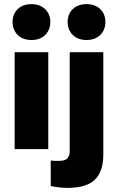

<svg xmlns="http://www.w3.org/2000/svg" viewBox="-20 -723 573 931"><path d="M51 0V-470H214V0ZM133 -529Q91 -529 66 -553.5Q41 -578 41 -617Q41 -655 66 -679Q91 -703 132 -703Q174 -703 199 -678.5Q224 -654 224 -616Q224 -578 199 -553.5Q174 -529 133 -529ZM307 188Q287 188 265 185.5Q243 183 226 179V55Q238 57 247.5 57Q257 57 267 57Q296 57 307 44.5Q318 32 318 10V-470H481V26Q481 108 440.5 148Q400 188 307 188ZM400 -529Q358 -529 333 -553.5Q308 -578 308 -617Q308 -655 333 -679Q358 -703 400 -703Q441 -703 466 -679Q491 -655 491 -616Q491 -578 466 -553.5Q441 -529 400 -529Z"/></svg>

Font: Gantari ExtraBold
Style: Regular
Weight: 800
Version: Version 1.000